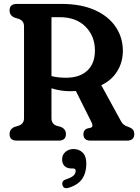

<svg xmlns="http://www.w3.org/2000/svg" viewBox="-20 -720 716 983"><path d="M609 -460Q609 -400.5 579.2 -353.8Q549.5 -307 498.5 -284L597 -104Q604.5 -89.5 612.5 -82.8Q620.5 -76 636.5 -70.5Q653.5 -64.5 660.5 -56Q667.5 -47.5 667.5 -33.5Q667.5 0 629.5 0H444Q407 0 407 -33.5Q407 -53.5 425 -61.5L445.5 -66.5Q459.5 -71.5 448.5 -94L368.5 -254Q355.5 -253 340 -253Q290 -253 243.5 -268V-114.5Q243.5 -87 267.5 -77L292 -70Q317.5 -59 317.5 -33.5Q317.5 0 280 0H66.5Q29 0 29 -33.5Q29 -59 54 -70L77 -77Q103 -87 103 -114.5V-585.5Q103 -613 77 -623L54 -630Q29 -641 29 -666.5Q29 -700 66.5 -700H293Q395 -700 465.2 -668.5Q535.5 -637 572.2 -582.5Q609 -528 609 -460ZM243.5 -632V-330.5Q262.5 -325.5 281.5 -323.8Q300.5 -322 317 -322Q388 -322 427 -358.5Q466 -395 466 -461Q466 -535 417.8 -583.5Q369.5 -632 286 -632ZM345.5 142.5Q322.5 142.5 310.2 129.8Q298 117 298 96Q298 72.5 315 57.8Q332 43 356.5 43Q385 43 403.5 61.5Q422 80 422 118Q422 164 400.8 195.5Q379.5 227 331 241.5Q305 249 299.5 226.5Q295 205 318.5 198Q347.5 188.5 357.5 177.8Q367.5 167 367.5 155Q367.5 142.5 354 142.5Z"/></svg>

Font: Fraunces 144pt S100 SemiBold
Style: Regular
Weight: 600
Version: Version 1.000; ttfautohint (v1.8.3)